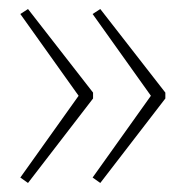

<svg xmlns="http://www.w3.org/2000/svg" viewBox="-20 -492 411 425"><path d="M186 -274 42 -87 25 -99 154 -280 25 -461 42 -472 186 -287ZM346 -274 202 -87 185 -99 314 -280 185 -461 202 -472 346 -287Z"/></svg>

Font: Noto Sans Display Thin
Style: Regular
Weight: 250
Designer: Monotype Design Team
Foundry: Monotype Imaging Inc.
Version: Version 1.900